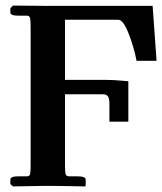

<svg xmlns="http://www.w3.org/2000/svg" viewBox="-20 -667 581 688"><path d="M526.9 -646 541 -449.2H469.2Q461.4 -493.2 441.7 -544.7Q421.9 -596.2 403.8 -596.2H212.9V-380.9H349.1Q390.1 -380.9 439.9 -376V-231H372.1V-295.9Q372.1 -314.9 366.5 -322Q360.8 -329.1 349.1 -329.1H212.9V-74.2Q212.9 -50.3 215.3 -42.7Q217.8 -35.2 228 -35.2H256.8Q286.6 -35.2 287.1 -23.9V-4.9L286.1 1Q190.9 -1 145 -1L25.9 1L17.1 -7.8V-23.9Q17.1 -35.2 45.9 -35.2H76.2Q85.9 -35.2 87.9 -43Q89.8 -50.8 89.8 -74.2V-571.8Q89.8 -595.7 87.4 -603.3Q85 -610.8 76.2 -610.8H45.9Q17.1 -610.8 17.1 -622.1V-637.2L25.9 -647L143.1 -646Z"/></svg>

Font: Linux Libertine
Style: Bold
Weight: 700
Designer: Philipp H. Poll
Foundry: Philipp H. Poll
Version: Version 5.0.3